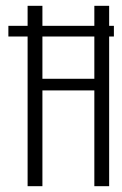

<svg xmlns="http://www.w3.org/2000/svg" viewBox="-20 -640 419 660"><path d="M8.8 -514.5V-551.2H371.5V-514.5ZM74.9 -620H125.8V-369.2H304.3V-620H355.2V0H304.3V-329.2H125.8V0H74.9Z"/></svg>

Font: Smooch Sans Thin
Style: Regular
Weight: 100
Designer: Robert E. Leuschke
Foundry: Robert E. Leuschke
Version: Version 1.010